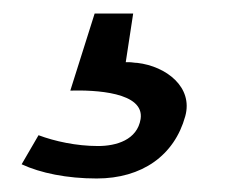

<svg xmlns="http://www.w3.org/2000/svg" viewBox="-20 -34 354 284"><path d="M123 230C190 230 238 196 254 138C266 95 226 64 183 59C179 59 175 58 171 58H166L177 -14H120L84 100C120 99 194 102 188 142C183 173 152 182 125 182C93 182 61 175 37 166L12 209C40 222 79 230 123 230Z"/></svg>

Font: Charger Pro
Style: LitExtObl
Weight: 300
Designer: Jasper
Foundry: Cannot Into Space Fonts
Version: Version 1.09